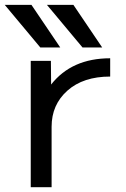

<svg xmlns="http://www.w3.org/2000/svg" viewBox="-48 -778 524 800"><path d="M295.9 -580.1 147.5 -757.8H257.8L377.9 -580.1ZM120.1 -580.1 -28.3 -757.8H83L203.1 -580.1ZM80.1 -524.4H164.1L165 -425.8Q251 -535.2 411.1 -535.2V-459Q298.8 -459 232.9 -400.4Q167 -341.8 167 -250V2H80.1Z"/></svg>

Font: Nasu
Style: Regular
Weight: 400
Designer: Ryoko NISHIZUKA (kana &amp; ideographs); Paul D. Hunt (Latin, Greek &amp; Cyrillic); Wenlong ZHANG (bopomofo); Sandoll C
Version: Version 2014.1215